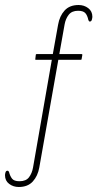

<svg xmlns="http://www.w3.org/2000/svg" viewBox="-93 -576 423 767"><path d="M48 -340 50 -357Q50 -360 54 -360H118L139 -477Q145 -512 165 -534Q185 -556 221 -556Q243 -556 259.5 -543.5Q276 -531 276 -509Q276 -505 274 -497.5Q272 -490 266 -490Q262 -490 260 -496Q256 -515 247.5 -524Q239 -533 219 -533Q194 -533 181.5 -517Q169 -501 165 -478L144 -360H233Q236 -360 236 -357L233 -340Q233 -337 229 -337H140L64 93Q58 127 38 149Q18 171 -18 171Q-40 171 -56.5 158.5Q-73 146 -73 124Q-73 119 -71 112.5Q-69 106 -63 106Q-59 106 -57 111Q-53 127 -45 137.5Q-37 148 -15 148Q11 148 23 132Q35 116 39 93L114 -337H49Q48 -337 48 -340Z"/></svg>

Font: Zain ExtraLight
Style: Regular
Weight: 200
Designer: Zain,Boutros
Foundry: Mobile Telecommunications Company (Zain), 2024
Version: Version 1.51; ttfautohint (v1.8.4)